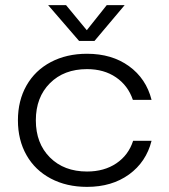

<svg xmlns="http://www.w3.org/2000/svg" viewBox="-20 -720 662 750"><path d="M320 10Q240 10 178.5 -22.5Q117 -55 83.5 -114Q50 -173 50 -250Q50 -327 83.5 -386Q117 -445 178.5 -477.5Q240 -510 320 -510Q417 -510 484 -461.5Q551 -413 572 -330H499Q480 -386 433 -418Q386 -450 320 -450Q230 -450 175 -395Q120 -340 120 -250Q120 -160 175 -105Q230 -50 320 -50Q387 -50 434.5 -82Q482 -114 500 -170H572Q551 -87 484 -38.5Q417 10 320 10ZM289 -560 168 -700H238L319 -602L397 -700H467L349 -560Z"/></svg>

Font: Goli Light
Style: Regular
Weight: 300
Designer: jaikishan Patel
Foundry: MagicType
Version: Version 1.000